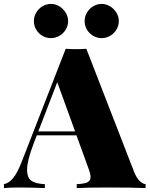

<svg xmlns="http://www.w3.org/2000/svg" viewBox="-41 -956 760 976"><path d="M0 0ZM305.2 -849.1Q305.2 -825.7 293.2 -805.7Q281.2 -785.6 261 -773.9Q240.7 -762.2 218.3 -762.2Q194.8 -762.2 174.8 -773.9Q154.8 -785.6 143.1 -805.4Q131.3 -825.2 131.3 -849.1Q131.3 -871.6 143.1 -891.8Q154.8 -912.1 174.8 -924.1Q194.8 -936 218.3 -936Q240.7 -936 260.7 -923.8Q280.8 -911.6 293 -891.6Q305.2 -871.6 305.2 -849.1ZM563 -849.1Q563 -825.7 551 -805.7Q539.1 -785.6 518.8 -773.9Q498.5 -762.2 476.1 -762.2Q452.6 -762.2 432.6 -773.9Q412.6 -785.6 400.9 -805.4Q389.2 -825.2 389.2 -849.1Q389.2 -871.6 400.9 -891.8Q412.6 -912.1 432.6 -924.1Q452.6 -936 476.1 -936Q498.5 -936 518.6 -923.8Q538.6 -911.6 550.8 -891.6Q563 -871.6 563 -849.1ZM699.2 -20V0Q627 -2.9 517.1 -2.9Q402.8 -2.9 349.1 0V-20Q386.7 -21.5 403.1 -29.3Q419.4 -37.1 419.4 -56.6Q419.4 -71.8 407.2 -104L347.7 -268.1H146L128.9 -223.1Q96.7 -139.2 96.7 -92.8Q96.7 -51.8 119.4 -36.6Q142.1 -21.5 187 -20V0Q112.3 -2.9 56.2 -2.9Q8.8 -2.9 -21 0V-20Q3.4 -23.9 25.6 -50.8Q47.9 -77.6 70.8 -137.2L293 -708Q314.5 -706.1 345.7 -706.1Q377 -706.1 397.9 -708L640.1 -84Q652.8 -51.8 668.5 -36.4Q684.1 -21 699.2 -20ZM250 -538.1 153.8 -288.1H340.8Z"/></svg>

Font: TypoPRO Playfair Display SC
Style: Regular
Weight: 900
Designer: Claus Eggers Sørensen
Foundry: Claus Eggers Sørensen
Version: Version 1.004;PS 001.004;hotconv 1.0.70;makeotf.lib2.5.58329